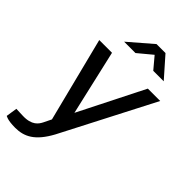

<svg xmlns="http://www.w3.org/2000/svg" viewBox="-269 -819 1076 1076"><g transform="rotate(45 268.5 -281.0)"><path d="M396 -608H479L374 -727H303L165 -608H255L338 -677ZM74 165C145 165 203 137 260 32L543 -516H445L250 -129L161 -516H60L187 -14L165 31C153 55 131 90 56 87L4 85L-6 151C-6 151 12 165 74 165Z"/></g></svg>

Font: United Sans Medium
Style: Italic
Weight: 500
Italic angle: -8°
Designer: Pablo Impallari, Rodrigo Fuenzalida (Modified by Dan O. Williams)
Version: Version 1.000;PS 001.000;hotconv 1.0.88;makeotf.lib2.5.64775